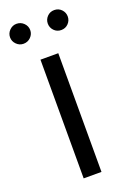

<svg xmlns="http://www.w3.org/2000/svg" viewBox="-177 -713 507 760"><g transform="rotate(-20 76.5 -333.0)"><path d="M-3 -666Q-20 -666 -32.5 -653.5Q-45 -641 -45 -624Q-45 -607 -32.5 -594.5Q-20 -582 -3 -582Q15 -582 27.5 -594.5Q40 -607 40 -624Q40 -641 27.5 -653.5Q15 -666 -3 -666ZM156 -666Q138 -666 126 -653.5Q114 -641 114 -624Q114 -607 126 -594.5Q138 -582 156 -582Q174 -582 186 -594.5Q198 -607 198 -624Q198 -641 186 -653.5Q174 -666 156 -666ZM38 0H113V-500H38Z"/></g></svg>

Font: Advent Pro Medium
Style: Regular
Weight: 500
Designer: VivaRado, Andreas Kalpakidis
Foundry: VivaRado, Andreas Kalpakidis
Version: Version 3.000